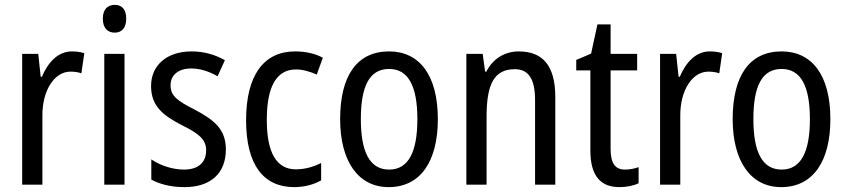

<svg xmlns="http://www.w3.org/2000/svg" viewBox="-20 -758 3474 788"><path d="M275 -547C219 -547 178 -504 152 -443H147L137 -537H71V0H154V-282C153 -388 204 -464 269 -464C285 -464 301 -462 314 -457L326 -540C309 -545 291 -547 275 -547Z M451 -738C421 -738 402 -719 402 -681C402 -644 421 -624 451 -624C480 -624 498 -644 498 -681C498 -719 481 -738 451 -738ZM491 -537H408V0H491Z M907 -145C907 -228 858 -266 781 -307C706 -345 680 -365 680 -408C680 -450 712 -477 765 -477C803 -477 840 -464 873 -445L903 -511C862 -534 817 -547 766 -547C667 -547 600 -492 600 -405C600 -321 651 -283 729 -243C802 -207 826 -182 826 -141C826 -92 795 -62 735 -62C685 -62 634 -81 601 -104V-21C634 -3 679 10 737 10C843 10 907 -45 907 -145Z M1188 10C1227 10 1268 0 1298 -18V-89C1266 -73 1231 -63 1194 -63C1115 -63 1075 -131 1075 -266C1075 -403 1115 -473 1195 -473C1222 -473 1253 -464 1280 -452L1305 -521C1276 -537 1237 -547 1191 -547C1062 -547 990 -448 990 -265C990 -80 1062 10 1188 10Z M1777 -269C1777 -450 1701 -547 1577 -547C1444 -547 1376 -446 1376 -269C1376 -98 1449 10 1575 10C1708 10 1777 -99 1777 -269ZM1461 -269C1461 -404 1496 -475 1577 -475C1656 -475 1693 -404 1693 -269C1693 -134 1656 -62 1577 -62C1497 -62 1461 -135 1461 -269Z M2109 -547C2053 -547 2003 -518 1976 -464H1971L1961 -537H1894V0H1977V-279C1977 -413 2008 -474 2093 -474C2151 -474 2176 -431 2176 -347V0H2259V-360C2259 -488 2208 -547 2109 -547Z M2545 -62C2503 -62 2486 -90 2486 -148V-469H2595V-537H2486V-658H2432L2406 -538L2345 -512V-469H2403V-140C2403 -34 2447 10 2522 10C2552 10 2581 4 2601 -6V-72C2585 -66 2564 -62 2545 -62Z M2893 -547C2837 -547 2796 -504 2770 -443H2765L2755 -537H2689V0H2772V-282C2771 -388 2822 -464 2887 -464C2903 -464 2919 -462 2932 -457L2944 -540C2927 -545 2909 -547 2893 -547Z M3388 -269C3388 -450 3312 -547 3188 -547C3055 -547 2987 -446 2987 -269C2987 -98 3060 10 3186 10C3319 10 3388 -99 3388 -269ZM3072 -269C3072 -404 3107 -475 3188 -475C3267 -475 3304 -404 3304 -269C3304 -134 3267 -62 3188 -62C3108 -62 3072 -135 3072 -269Z"/></svg>

Font: Noto Sans Telugu Condensed
Style: Regular
Weight: 400
Width: 3
Designer: Jelle Bosma - Monotype Design Team
Foundry: Monotype Imaging Inc.
Version: Version 2.005